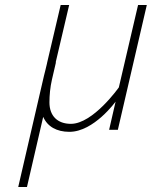

<svg xmlns="http://www.w3.org/2000/svg" viewBox="-20 -520 608 769"><path d="M88 229 153 -52C170 -13 207 8 258 8C356 8 443 -113 443 -113L417 0H452L568 -500H533L456 -170C456 -170 353 -24 264 -24C210 -24 178 -56 178 -110C178 -138 181 -171 188 -201L204 -270H203L257 -500H223L169 -270L168 -265L162 -240L156 -216L53 229Z"/></svg>

Font: RazerF5 Thin
Style: Italic
Weight: 250
Foundry: Razer Inc.
Version: Version 2